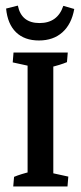

<svg xmlns="http://www.w3.org/2000/svg" viewBox="-20 -673 292 693"><path d="M79.6 -7.3V-476.6H172.4V-7.3ZM27.8 0 30.8 -34.7Q55.2 -44.9 92.3 -53.7L79.6 -13.2V-84H172.4V-13.2L161.6 -49.8L226.6 -35.6L223.6 0ZM224.6 -483.4 221.7 -448.7Q197.3 -438.5 160.2 -429.7L172.4 -470.2V-399.4H79.6V-470.2L90.8 -433.6L25.9 -447.8L28.8 -483.4ZM120.6 -526.9Q68.4 -526.9 37.8 -556.6Q7.3 -586.4 2 -642.1L44.4 -652.8Q57.1 -589.8 122.6 -589.8Q188 -589.8 208.5 -651.9L248 -640.6Q238.3 -585.9 205.3 -556.4Q172.4 -526.9 120.6 -526.9Z"/></svg>

Font: Markazi Text Medium
Style: Regular
Weight: 500
Designer: Borna Izadpanah (Arabic designer), Fiona Ross (Arabic design director) and Florian Runge (Latin designer)
Foundry: Borna Izadpanah and Florian Runge
Version: Version 1.001